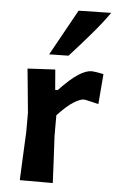

<svg xmlns="http://www.w3.org/2000/svg" viewBox="-55 -816 526 855"><g transform="rotate(5 208.0 -389.0)"><path d="M66.5 0Q69 -54.5 71.2 -104.8Q73.5 -155 76.5 -217V-302Q72 -350 67.2 -398.8Q62.5 -447.5 57.5 -498L181 -504.5L188.5 -414H199.5Q250 -467.5 284.2 -489.2Q318.5 -511 342 -511Q350 -511 366.5 -508.5Q383 -506 396.5 -502.5L385.5 -368Q360.5 -374 342.5 -378.2Q324.5 -382.5 319.5 -382.5Q303 -382.5 273.8 -364.2Q244.5 -346 203.5 -302V-210.5Q206.5 -153.5 209 -103.8Q211.5 -54 214 0ZM148 -569.5Q177 -621.5 205.2 -672.8Q233.5 -724 261.5 -774.5L407 -777.5Q375.5 -732 327.8 -676.5Q280 -621 234.5 -571Z"/></g></svg>

Font: Commissioner Loud SemiBold
Style: Regular
Weight: 600
Designer: Kostas Bartsokas
Foundry: Kostas Bartsokas
Version: Version 1.000; ttfautohint (v1.8.3)